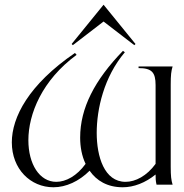

<svg xmlns="http://www.w3.org/2000/svg" viewBox="-20 -781 780 812"><path d="M206 11C259 11 314 -14 359 -59C388 -17 434 11 499 11C546 11 595 -8 638 -43C638 -28 638 -17 642 0H710C704 -20 702 -36 702 -76V-424C702 -464 704 -480 710 -500H566V-493C622 -493 638 -475 638 -421V-88C601 -37 553 -12 511 -12C421 -12 389 -119 389 -219C389 -319 419 -455 508 -560L500 -566C380 -442 319 -324 319 -199C319 -160 326 -121 342 -88C305 -37 259 -12 218 -12C147 -12 100 -87 100 -188C100 -299 158 -442 304 -549L297 -557C101 -423 30 -285 30 -179C30 -66 109 11 206 11ZM288 -590 418 -690 548 -590 553 -595 418 -761 283 -595Z"/></svg>

Font: Sinistre
Style: Regular
Weight: 400
Designer: Jules Durand
Foundry: Collletttivo
Version: Version 69.420;Glyphs 3.2 (3217)